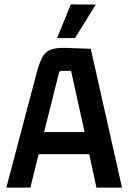

<svg xmlns="http://www.w3.org/2000/svg" viewBox="-20 -858 586 878"><path d="M538 0H421L386 -163L398 -153H147L159 -163L119 0H9L149 -530Q161 -573 174 -597Q187 -621 211 -630.5Q235 -640 277 -639L395 -635ZM249 -522 179 -244 171 -254H377L369 -244L305 -534H261Q255 -534 253 -531.5Q251 -529 249 -522ZM241 -684H323L418 -837L304 -838Z"/></svg>

Font: Gemunu Libre ExtraLight
Style: Bold
Weight: 700
Version: Version 1.100